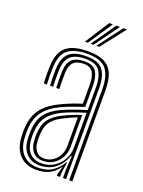

<svg xmlns="http://www.w3.org/2000/svg" viewBox="-146 -837 682 913"><g transform="rotate(20 194.5 -380.5)"><path d="M320.7 0V-460.6Q320.7 -526.2 294.6 -560.5Q268.4 -594.8 196.9 -594.8Q134.9 -594.8 101.2 -570.2Q67.4 -545.5 64.6 -479.4Q63.7 -456.4 63.9 -435.2Q64.1 -413.9 65.4 -391.6H49.8Q48.3 -416.4 48.1 -437Q47.8 -457.6 48.8 -480Q51.7 -548.1 86.5 -577.7Q121.2 -607.4 196.9 -607.4Q251.8 -607.4 282.1 -590.2Q312.5 -573 324.5 -540.2Q336.6 -507.4 336.6 -460.6V0ZM166.7 -30.6Q204.8 -30.6 232.1 -48.5Q259.4 -66.4 274.1 -94.3Q288.9 -122.2 288.9 -151.7V-329.9Q257.8 -320.6 226.1 -309.1Q194.4 -297.5 172.8 -286.8Q129.8 -265.2 108.5 -235.9Q87.1 -206.7 84 -157.5Q83.3 -144.8 83.5 -135.1Q83.7 -125.3 84.7 -113.4Q88.5 -74.8 109.6 -52.7Q130.7 -30.6 166.7 -30.6ZM169.5 -43.9Q138.8 -43.9 120.9 -63.5Q103 -83.1 100.3 -115.5Q99.5 -124.9 99.3 -135.1Q99.1 -145.3 99.6 -155.8Q102 -202.4 121.6 -228.8Q141.2 -255.1 178.6 -274.3Q202.6 -286.5 224.9 -295.7Q247.2 -304.8 272.8 -312.6V-150.6Q272.8 -123.3 260.3 -98.8Q247.9 -74.4 224.7 -59.2Q201.6 -43.9 169.5 -43.9ZM171 -56.3Q196.2 -56.3 215.6 -69.2Q234.9 -82.1 245.9 -103.4Q257 -124.7 257 -149.6V-295.1Q238.5 -288.1 221.3 -280.2Q204.1 -272.3 185.1 -262.3Q148.6 -243 132.8 -219Q117.1 -194.9 115.5 -155.1Q115.2 -145.3 115.3 -135.6Q115.5 -125.9 116.1 -116.7Q118.3 -90.1 132.6 -73.2Q146.8 -56.3 171 -56.3ZM156 7.1Q104.9 7.1 73.3 -23.4Q41.8 -53.9 37.2 -110.6Q36.2 -123.4 36.1 -135.5Q36 -147.7 36.6 -161.3Q39.6 -218.4 66.9 -256.4Q94.1 -294.5 154.8 -323.8Q169.4 -330.9 184.5 -337.5Q199.7 -344.1 217.5 -350.8Q235.4 -357.5 257.4 -364.6V-460.7Q257.4 -499 244.6 -521.6Q231.8 -544.1 196.9 -544.1Q162.1 -544.1 145.6 -527.1Q129.2 -510.2 127.7 -475.2Q127.3 -462 127.2 -438.9Q127.2 -415.9 128.4 -391.6H112.6Q111.6 -414 111.5 -437.3Q111.5 -460.7 111.9 -476.1Q113.9 -519.8 134.9 -538.3Q155.9 -556.7 196.9 -556.7Q242.2 -556.7 257.7 -530.5Q273.2 -504.2 273.2 -460.7V-354Q241.9 -343.7 212.2 -332.7Q182.6 -321.6 160.9 -311.6Q108.1 -286.8 81.4 -250.6Q54.6 -214.5 52.4 -160.3Q52.1 -148.1 52.1 -136.2Q52.1 -124.4 53 -111.6Q57 -62 84.8 -33.7Q112.6 -5.5 159.5 -5.5Q203.7 -5.5 232.2 -24.5Q260.8 -43.5 278.9 -76.1H282.6L274.3 -21.2V0H258.7L258.4 -10.2L269 -45.9H265.8Q245.7 -18 219 -5.4Q192.3 7.1 156 7.1ZM289 0V-44.7L292.9 -112.4H289.1Q274.3 -69.5 242.3 -43.7Q210.3 -18 162.8 -18Q122.7 -18.1 97.6 -43Q72.5 -68 68.9 -112.4Q67.9 -124.7 67.8 -135.6Q67.7 -146.4 68.2 -159.3Q70.7 -211.6 93.8 -243.6Q117 -275.5 166.9 -299.3Q181.8 -306.3 202 -314.1Q222.3 -321.9 244.8 -329.5Q267.3 -337.2 289.3 -343.6V-460.6Q289.3 -510.7 270.4 -540Q251.6 -569.3 196.9 -569.3Q147.1 -569.3 122.6 -548Q98.1 -526.7 96.1 -476.4Q95.6 -461.5 95.6 -438.3Q95.5 -415.1 97 -391.6H81.2Q79.9 -413.4 79.7 -436.9Q79.5 -460.4 80.2 -476.7Q82.6 -532.6 109.9 -557.4Q137.2 -582.2 196.9 -582.2Q259 -582.2 282 -550.9Q304.9 -519.5 304.9 -460.6V0ZM165.6 -645 244.3 -767.8H262.5L180.4 -645ZM223.2 -645 315.7 -767.8H333.9L238 -645ZM194.5 -645 280 -767.8H298.2L209.1 -645Z"/></g></svg>

Font: Big Shoulders Inline Text Thin
Style: Regular
Weight: 100
Designer: Patric King
Foundry: XO Type Co
Version: Version 2.002